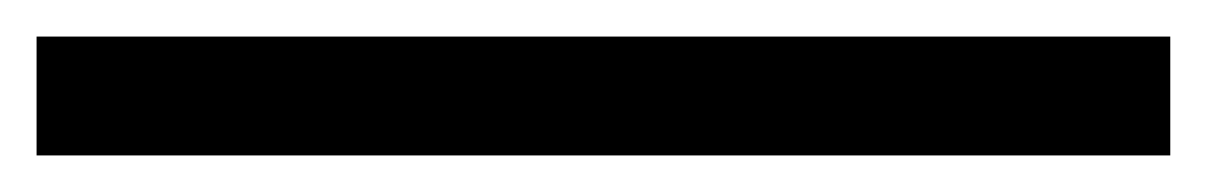

<svg xmlns="http://www.w3.org/2000/svg" viewBox="-20 95 660 105"><path d="M0 115H620V180H0Z"/></svg>

Font: Monaspace Argon Var
Style: Regular
Weight: 400
Designer: Riley Cran and the Lettermatic Team
Version: Version 1.000 (Monaspace Argon Var)